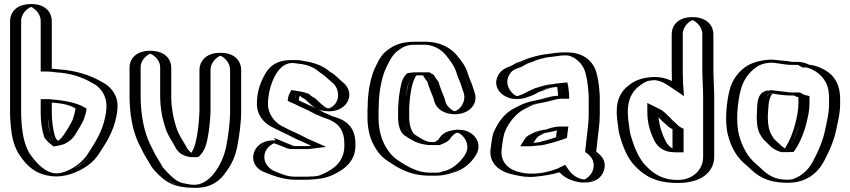

<svg xmlns="http://www.w3.org/2000/svg" viewBox="-20 -842 4220 953"><path d="M374 -299C372 -286 370 -280 366 -267C362 -247 350 -231 342 -215C328 -194 317 -168 297 -152L279 -140C273 -137 268 -135 261 -134C254 -139 250 -144 244 -151C241 -155 233 -163 233 -168C224 -194 218 -224 218 -259C217 -267 217 -275 217 -282V-335H219C275 -331 336 -323 374 -299ZM134 -822C89 -822 50 -783 50 -738V-282C50 -271 50 -261 51 -251L53 -219C58 -163 69 -118 91 -79C121 -34 159 12 217 28C272 43 326 26 364 3C401 -17 435 -48 456 -84C496 -144 535 -209 543 -301C548 -361 519 -403 486 -428C485 -429 468 -437 467 -438C411 -471 346 -493 264 -498C248 -500 234 -502 217 -502V-738C217 -783 179 -822 134 -822ZM220 -350H202V-282C202 -240 210 -192 218 -167C222 -154 230 -145 232 -142C238 -133 247 -125 257 -118C269 -120 278 -123 287 -127L306 -140C331 -160 342 -188 355 -207C362 -222 375 -240 380 -263C385 -279 387 -289 390 -306C347 -337 281 -346 220 -350ZM134 -807C171 -807 202 -775 202 -738V-487H217C233 -487 246 -485 263 -483C343 -478 406 -456 459 -425C463 -422 476 -416 478 -415C509 -391 533 -355 528 -302C520 -213 483 -152 443 -92C423 -58 392 -29 357 -10C319 10 273 28 221 14C168 0 133 -44 104 -87C84 -123 72 -168 68 -220L66 -252C65 -262 65 -272 65 -282V-738C65 -775 97 -807 134 -807ZM390 -306C387 -289 385 -279 380 -263C375 -240 362 -222 355 -207C342 -188 331 -160 306 -140L287 -127C278 -123 269 -120 257 -118C247 -125 239 -133 232 -141C229 -144 222 -153 218 -167C210 -192 202 -240 202 -282V-350H220C281 -346 347 -337 390 -306ZM133 -807C96 -807 65 -775 65 -738V-282C65 -272 65 -262 66 -252L68 -220C72 -168 84 -123 104 -87C133 -44 168 0 221 14C271 28 320 11 356 -10C391 -31 423 -57 443 -92C483 -152 520 -213 528 -302C533 -355 509 -391 478 -415C476 -416 463 -422 459 -425C406 -456 343 -478 263 -483C246 -484 233 -487 217 -487H202V-738C202 -775 170 -807 133 -807ZM232 -171C235 -161 241 -156 244 -151C248 -145 254 -140 261 -134C267 -135 273 -137 279 -140L297 -152C317 -168 327 -192 342 -215C350 -231 362 -247 366 -266C369 -279 372 -285 374 -299C336 -322 276 -331 219 -335H217V-282C217 -241 225 -196 232 -171ZM133 -822C178 -822 217 -783 217 -738V-502C234 -502 246 -500 264 -498C345 -493 411 -470 466 -438C469 -436 482 -430 486 -428C520 -402 548 -361 543 -301C535 -209 497 -145 456 -84C435 -48 401 -17 364 3C325 24 274 44 217 28C158 12 121 -35 91 -79C69 -119 58 -163 53 -219L51 -251C50 -261 50 -271 50 -282V-738C50 -783 88 -822 133 -822ZM222 -350H182V-282C182 -238 188 -198 198 -167C199 -157 208 -150 211 -146C217 -139 222 -134 231 -127L246 -115L274 -120C289 -123 299 -127 307 -131L327 -144C352 -164 362 -191 376 -211C384 -226 396 -244 401 -265C406 -279 408 -288 410 -303L403 -307C355 -337 281 -345 222 -350ZM134 -807C143 -806 182 -780 182 -738V-487H217C227 -487 240 -485 257 -483C328 -479 385 -461 438 -430C444 -426 453 -421 457 -419C486 -397 513 -359 508 -302C500 -211 462 -149 422 -88C402 -53 370 -24 337 -6C298 15 267 24 236 15C195 4 155 -38 125 -83C104 -121 93 -165 88 -219L86 -251C85 -261 85 -271 85 -282V-738C85 -780 125 -806 134 -807ZM237 -333C285 -329 326 -322 355 -303C352 -288 351 -280 346 -265C341 -243 329 -226 321 -211C305 -187 292 -159 268 -143C262 -149 256 -154 252 -169C244 -194 237 -241 237 -282ZM134 -822C54 -822 30 -773 30 -738V-282C30 -272 30 -262 31 -252L33 -220C38 -165 48 -122 70 -83C99 -39 132 7 202 26C281 48 349 18 384 -1C424 -22 457 -53 477 -88C517 -148 555 -212 563 -302C568 -358 542 -396 508 -422C504 -425 491 -432 488 -434C432 -467 361 -492 270 -498L237 -501V-738C237 -773 214 -822 134 -822Z M643 -507C643 -552 682 -590 727 -590C772 -590 810 -552 810 -507V-366C810 -310 821 -258 834 -215C846 -174 869 -142 889 -108L890 -106C897 -99 909 -83 924 -79L934 -77H941C966 -102 974 -145 981 -189C984 -204 990 -272 990 -290V-496C990 -541 1029 -580 1074 -580C1119 -580 1157 -541 1157 -496V-287C1157 -232 1147 -161 1138 -115C1128 -61 1108 -21 1081 15C1053 56 1005 95 936 90C910 90 888 83 866 79C833 69 815 55 791 32C771 10 756 -2 743 -28C735 -42 724 -60 716 -73L689 -127C659 -191 643 -276 643 -366ZM658 -507C658 -544 690 -575 727 -575C764 -575 795 -544 795 -507V-366C795 -308 806 -255 820 -211C834 -165 860 -132 878 -97C888 -87 901 -68 921 -64L933 -62H947C981 -89 989 -140 996 -186C999 -203 1005 -269 1005 -290V-496C1005 -532 1038 -565 1074 -565C1110 -565 1142 -533 1142 -496V-287C1142 -233 1132 -164 1123 -118C1113 -66 1095 -29 1069 6C1043 45 1000 80 937 75H936C913 75 892 68 870 64C840 55 825 43 802 21C780 -2 768 -11 756 -35C748 -50 736 -68 729 -80L702 -134C673 -195 658 -278 658 -366ZM658 -507V-366C658 -278 673 -195 702 -134L729 -80C736 -68 748 -50 756 -35C768 -11 780 -2 802 21C825 43 840 55 870 64C892 68 913 75 936 75H937C1000 80 1043 45 1069 6C1095 -29 1113 -66 1123 -118C1132 -164 1142 -233 1142 -287V-496C1142 -533 1110 -565 1074 -565C1038 -565 1005 -532 1005 -496V-290C1005 -269 999 -203 996 -186C989 -140 981 -89 947 -62H933L921 -64C897 -70 884 -91 878 -97C860 -132 834 -165 820 -211C806 -255 795 -308 795 -366V-507C795 -544 763 -575 726 -575C689 -575 658 -544 658 -507ZM643 -507V-366C643 -276 659 -191 689 -127L716 -73C723 -60 735 -42 743 -28C757 0 770 10 791 32C827 66 868 90 936 90C1005 95 1053 56 1081 15C1109 -22 1128 -61 1138 -115C1147 -161 1157 -232 1157 -287V-496C1157 -541 1119 -580 1074 -580C1029 -580 990 -541 990 -496V-290C990 -271 984 -205 981 -189C974 -144 966 -102 941 -77H934L924 -79C907 -84 897 -98 890 -106C871 -143 847 -173 834 -215C821 -258 810 -310 810 -366V-507C810 -552 771 -590 726 -590C681 -590 643 -552 643 -507ZM678 -507C678 -553 722 -575 726 -575C730 -575 775 -553 775 -507V-366C775 -309 785 -256 799 -213C812 -169 838 -137 856 -101C862 -95 872 -75 908 -66L926 -62H964L973 -71C1002 -100 1009 -144 1016 -188C1019 -204 1025 -271 1025 -290V-496C1025 -537 1064 -563 1074 -565C1085 -563 1122 -536 1122 -496V-287C1122 -232 1112 -162 1103 -116C1087 -32 1023 81 939 75H936C925 75 909 71 883 66C861 59 846 48 823 26C802 4 789 -6 777 -31C769 -45 757 -63 750 -76L723 -130C694 -192 678 -277 678 -366ZM623 -507V-366C623 -277 638 -193 668 -131L695 -77C703 -64 714 -46 722 -32C735 -6 747 4 769 27C810 66 849 88 934 90C1033 96 1078 47 1102 11C1129 -25 1148 -64 1158 -117C1167 -163 1177 -233 1177 -287V-496C1177 -531 1153 -580 1074 -580C995 -580 970 -530 970 -496V-290C970 -270 964 -204 961 -188C955 -150 948 -109 929 -83C921 -91 916 -97 911 -102C893 -138 867 -169 854 -213C840 -256 830 -309 830 -366V-507C830 -542 805 -590 726 -590C647 -590 623 -542 623 -507Z M1440 -544H1428C1371 -544 1334 -513 1314 -473C1292 -432 1275 -388 1275 -324C1275 -272 1311 -228 1347 -209C1372 -196 1397 -183 1424 -172C1453 -159 1478 -143 1507 -132L1534 -120L1518 -118C1513 -117 1509 -117 1505 -117H1433C1428 -117 1421 -120 1416 -122C1415 -122 1414 -122 1413 -123C1399 -130 1382 -136 1367 -141C1316 -158 1273 -124 1261 -88C1244 -38 1278 6 1314 17C1353 34 1390 50 1446 50H1508C1517 50 1526 49 1536 48C1566 45 1581 43 1609 31C1672 2 1729 -41 1724 -131C1724 -199 1688 -245 1635 -260C1631 -261 1627 -263 1622 -265L1607 -270L1591 -277C1586 -280 1580 -282 1574 -284C1549 -299 1522 -312 1493 -324L1467 -336C1459 -339 1451 -343 1444 -347C1445 -352 1445 -356 1446 -359C1446 -361 1446 -363 1447 -364V-365L1452 -375C1460 -374 1465 -373 1473 -371C1477 -371 1481 -368 1484 -367C1493 -358 1504 -351 1517 -344C1530 -331 1546 -314 1562 -305C1602 -276 1654 -290 1678 -324C1707 -364 1693 -416 1659 -440C1638 -457 1625 -474 1600 -488C1597 -490 1595 -492 1594 -493C1566 -516 1529 -533 1485 -539C1472 -539 1452 -544 1440 -544ZM1440 -529C1448 -529 1469 -524 1484 -524C1525 -518 1560 -502 1584 -482C1587 -479 1589 -477 1592 -475C1615 -462 1627 -447 1650 -428C1678 -408 1690 -366 1666 -333C1646 -305 1604 -293 1571 -317C1557 -327 1540 -342 1526 -356C1512 -363 1501 -371 1492 -380C1488 -381 1484 -385 1475 -386C1469 -387 1463 -389 1454 -390L1443 -391L1432 -369V-367C1431 -363 1431 -361 1431 -361C1430 -356 1430 -353 1429 -349L1428 -339L1437 -334C1445 -330 1453 -325 1461 -322L1487 -310C1515 -299 1542 -285 1567 -271C1573 -268 1580 -266 1585 -263L1602 -256L1617 -251C1669 -234 1709 -203 1709 -131C1714 -49 1665 -11 1603 17C1573 30 1547 35 1508 35H1446C1405 35 1374 26 1347 15C1334 7 1326 6 1319 3C1290 -6 1261 -43 1275 -84C1285 -113 1320 -141 1362 -127C1378 -122 1400 -112 1412 -107C1419 -104 1424 -102 1433 -102H1505C1510 -102 1515 -102 1520 -103L1589 -112L1513 -146C1485 -156 1461 -172 1430 -186C1421 -190 1411 -194 1403 -198L1354 -222C1322 -239 1290 -279 1290 -324C1290 -385 1305 -426 1327 -466C1345 -503 1377 -529 1428 -529ZM1440 -529H1428C1377 -529 1345 -503 1327 -466C1305 -426 1290 -385 1290 -324C1290 -279 1322 -239 1354 -222L1403 -198C1411 -194 1421 -190 1430 -186C1461 -172 1485 -156 1513 -146L1589 -112L1520 -103C1515 -102 1510 -102 1505 -102H1433C1424 -102 1419 -104 1412 -107C1399 -113 1378 -122 1362 -127C1320 -141 1285 -113 1275 -84C1261 -43 1290 -6 1319 3C1359 20 1392 35 1446 35H1508C1516 35 1525 34 1534 33C1565 29 1576 29 1603 17C1665 -11 1714 -49 1709 -131C1709 -193 1677 -233 1631 -246C1626 -247 1623 -248 1617 -251L1602 -256L1585 -263C1580 -266 1574 -268 1568 -270C1542 -285 1516 -299 1487 -310L1461 -322C1453 -325 1445 -330 1437 -334L1428 -339L1429 -349C1430 -353 1430 -356 1431 -361C1431 -361 1431 -363 1432 -367V-369L1443 -391L1454 -390C1463 -389 1469 -387 1475 -386C1484 -385 1488 -381 1492 -380C1501 -371 1512 -363 1526 -356C1540 -342 1556 -326 1570 -318C1603 -294 1646 -305 1666 -333C1690 -366 1678 -408 1650 -428C1627 -447 1615 -463 1593 -475C1589 -477 1587 -479 1584 -482C1560 -502 1525 -518 1484 -524C1469 -524 1448 -529 1440 -529ZM1444 -347C1451 -343 1459 -339 1467 -336L1493 -324C1521 -313 1549 -299 1574 -284C1578 -282 1581 -282 1591 -277L1607 -270L1622 -265C1679 -246 1724 -210 1724 -131C1728 -41 1673 2 1609 31C1577 45 1548 50 1508 50H1446C1390 50 1352 32 1314 17C1280 6 1244 -38 1261 -89C1273 -125 1316 -158 1367 -141C1383 -136 1394 -132 1409 -125C1416 -122 1426 -117 1433 -117H1505C1509 -117 1513 -117 1518 -118L1534 -120L1507 -132C1478 -143 1453 -159 1424 -172L1397 -184L1347 -209C1310 -228 1275 -272 1275 -324C1275 -387 1291 -431 1314 -473C1334 -513 1371 -544 1428 -544H1440C1452 -544 1471 -539 1485 -539C1529 -533 1566 -515 1593 -493C1596 -491 1597 -490 1600 -488C1624 -475 1637 -458 1659 -440C1692 -416 1707 -365 1678 -324C1654 -290 1602 -276 1562 -305C1548 -315 1533 -328 1517 -344C1506 -350 1493 -358 1484 -367C1476 -371 1461 -374 1452 -375C1448 -367 1446 -358 1444 -347ZM1408 -342C1418 -336 1431 -330 1442 -326L1468 -313C1495 -302 1521 -289 1546 -275C1552 -272 1559 -270 1565 -267L1584 -259L1599 -254C1643 -239 1689 -211 1689 -131C1694 -44 1641 -5 1584 21C1559 32 1557 31 1529 33C1522 34 1513 35 1508 35H1446C1407 35 1380 23 1339 6C1321 -2 1279 -34 1296 -86C1305 -113 1335 -130 1340 -131C1340 -131 1342 -130 1346 -129C1364 -123 1382 -115 1397 -109C1399 -108 1409 -102 1433 -102H1505C1513 -102 1522 -103 1529 -104L1599 -113L1531 -143C1502 -154 1459 -180 1423 -194L1374 -219C1346 -234 1310 -275 1310 -324C1310 -411 1355 -529 1428 -529H1439C1444 -529 1460 -525 1478 -524C1509 -519 1539 -507 1562 -487C1566 -484 1567 -483 1571 -480C1592 -468 1605 -452 1628 -433C1655 -414 1671 -365 1645 -328C1635 -314 1620 -307 1613 -305C1597 -301 1562 -337 1547 -352C1533 -360 1523 -366 1513 -376C1502 -380 1485 -386 1463 -389L1426 -395L1412 -367V-365C1410 -357 1409 -350 1408 -342ZM1559 -299C1568 -295 1579 -293 1591 -291C1650 -283 1685 -308 1699 -328C1726 -365 1714 -410 1680 -435C1659 -452 1647 -469 1621 -484C1618 -486 1618 -485 1615 -488C1588 -511 1548 -530 1495 -538C1479 -540 1475 -544 1440 -544H1428C1344 -544 1311 -504 1293 -469C1271 -429 1255 -386 1255 -324C1255 -276 1286 -234 1327 -213L1377 -188C1416 -171 1447 -151 1489 -135L1524 -119L1510 -117H1439C1406 -131 1372 -144 1339 -158L1348 -145C1277 -149 1249 -110 1241 -86C1226 -42 1251 -1 1296 14C1335 29 1384 50 1446 50H1508C1555 50 1593 43 1628 28C1696 -3 1749 -47 1744 -131C1744 -197 1712 -238 1652 -258C1649 -259 1645 -260 1640 -262L1625 -267L1610 -274C1599 -279 1596 -280 1595 -280C1584 -286 1571 -293 1559 -299ZM1467 -366V-367C1473 -362 1487 -353 1496 -348C1514 -331 1529 -316 1548 -305C1536 -311 1524 -316 1512 -321L1486 -333C1479 -336 1470 -340 1463 -344C1464 -352 1465 -358 1467 -366Z M2200 21C2184 27 2165 30 2144 30H2114C2031 30 1975 -6 1924 -40C1890 -61 1866 -96 1849 -133C1834 -166 1824 -211 1824 -258V-283C1824 -293 1824 -303 1825 -313C1825 -380 1837 -444 1856 -494C1872 -529 1888 -566 1915 -590C1949 -617 1979 -635 2041 -635H2086C2151 -635 2198 -607 2228 -571C2248 -547 2271 -516 2281 -482C2289 -456 2303 -430 2309 -405L2316 -385C2333 -334 2298 -291 2263 -279C2213 -262 2169 -297 2157 -332L2151 -353C2141 -378 2130 -405 2122 -433C2109 -446 2108 -460 2093 -468H2041C2037 -468 2033 -468 2028 -467C2009 -448 2003 -409 1998 -378C1994 -356 1993 -330 1991 -307V-259C1991 -227 1999 -196 2015 -180C2035 -168 2054 -152 2076 -145L2088 -141C2094 -139 2101 -138 2109 -138C2111 -137 2113 -137 2114 -137H2147C2159 -142 2169 -145 2177 -153C2191 -176 2209 -191 2236 -196C2307 -209 2363 -132 2321 -68C2296 -29 2254 10 2202 20C2201 21 2201 21 2200 21ZM1840 -312V-313C1840 -378 1852 -441 1870 -488C1887 -524 1902 -559 1925 -579C1958 -606 1982 -620 2041 -620H2086C2146 -620 2189 -595 2216 -562C2235 -538 2258 -508 2267 -478C2276 -449 2289 -424 2295 -401L2302 -380C2316 -339 2287 -303 2258 -293C2218 -279 2181 -309 2171 -337L2165 -358C2154 -385 2143 -412 2135 -441C2125 -451 2122 -461 2110 -476C2105 -478 2102 -480 2098 -483H2041C2035 -483 2027 -482 2021 -481C1995 -455 1988 -413 1983 -380C1979 -356 1978 -331 1976 -308V-259C1976 -222 1985 -189 2006 -168C2027 -156 2044 -140 2071 -131L2084 -127C2092 -125 2106 -122 2114 -122H2150C2163 -127 2176 -131 2189 -144C2202 -165 2215 -178 2238 -182C2299 -193 2342 -127 2308 -76C2284 -37 2245 -4 2195 6C2181 13 2162 15 2144 15H2114C2036 15 1983 -19 1932 -53C1901 -72 1878 -104 1862 -139C1848 -170 1839 -213 1839 -258V-283C1839 -293 1839 -302 1840 -312ZM1839 -283V-258C1839 -213 1848 -170 1862 -139C1878 -104 1901 -72 1932 -53C1983 -19 2036 15 2114 15H2144C2162 15 2181 13 2195 6C2245 -4 2284 -37 2308 -76C2342 -127 2299 -193 2238 -182C2215 -178 2202 -165 2189 -144C2176 -131 2163 -127 2150 -122H2114C2106 -122 2092 -125 2084 -127L2071 -131C2044 -140 2027 -156 2006 -168C1985 -189 1976 -222 1976 -259V-308C1978 -331 1979 -356 1983 -380C1988 -413 1995 -455 2021 -481C2027 -482 2035 -483 2041 -483H2098C2102 -480 2105 -478 2110 -476C2122 -461 2125 -451 2135 -441C2143 -412 2154 -385 2165 -358L2171 -337C2181 -309 2218 -279 2258 -293C2287 -303 2316 -339 2302 -380L2295 -401C2289 -424 2276 -449 2267 -478C2258 -508 2235 -538 2216 -562C2189 -595 2146 -620 2086 -620H2041C1982 -620 1958 -606 1925 -579C1902 -559 1887 -524 1870 -488C1852 -441 1840 -378 1840 -313C1839 -303 1839 -293 1839 -283ZM1825 -313C1824 -302 1824 -293 1824 -283V-258C1824 -211 1834 -166 1849 -133C1866 -96 1890 -61 1924 -40C1975 -6 2031 30 2114 30H2144C2165 30 2184 27 2201 21L2202 20C2256 7 2296 -28 2321 -68C2364 -134 2306 -210 2236 -197C2208 -192 2190 -174 2177 -153C2168 -145 2159 -142 2147 -137H2113C2107 -138 2094 -139 2088 -141L2076 -145C2053 -153 2037 -167 2015 -180C1998 -196 1991 -227 1991 -259V-307C1996 -366 1997 -432 2028 -467C2033 -468 2037 -468 2041 -468H2093C2108 -461 2112 -444 2122 -433C2130 -404 2141 -377 2151 -353L2157 -332C2169 -298 2212 -262 2263 -279C2298 -291 2333 -334 2316 -385L2309 -405C2302 -431 2289 -455 2281 -482C2271 -516 2248 -547 2228 -571C2198 -607 2151 -635 2086 -635H2041C1979 -635 1950 -618 1915 -590C1888 -566 1873 -530 1856 -494C1837 -445 1825 -380 1825 -313ZM1985 -172C2003 -161 2023 -144 2055 -133L2068 -129C2078 -126 2099 -122 2114 -122H2162L2172 -126C2181 -130 2198 -136 2210 -148C2224 -170 2242 -184 2252 -183C2271 -181 2324 -128 2287 -72C2263 -34 2221 -1 2189 6H2187L2185 7L2175 9L2173 11C2164 14 2154 15 2144 15H2114C2056 15 2006 -12 1953 -48C1924 -67 1899 -100 1883 -136C1868 -168 1859 -212 1859 -258V-283C1859 -293 1859 -303 1860 -313C1860 -380 1872 -443 1890 -491C1906 -526 1923 -563 1946 -583C1980 -611 1999 -620 2041 -620H2086C2125 -620 2166 -602 2195 -566C2214 -542 2237 -512 2246 -480C2254 -452 2268 -428 2274 -403L2281 -383C2297 -335 2259 -294 2237 -290C2228 -291 2200 -310 2192 -334L2186 -355C2176 -381 2164 -408 2156 -437C2146 -447 2142 -458 2131 -472C2128 -473 2124 -475 2122 -476L2112 -483H2041C2032 -483 2024 -482 2017 -481L2002 -479L1996 -473C1972 -449 1968 -410 1963 -379C1959 -356 1958 -331 1956 -307V-259C1956 -223 1965 -188 1985 -172ZM1805 -313C1804 -303 1804 -293 1804 -283V-258C1804 -212 1813 -168 1828 -136C1845 -100 1868 -66 1903 -44C1952 -11 2011 30 2114 30H2144C2174 30 2200 24 2222 17C2281 2 2319 -34 2342 -72C2364 -106 2357 -145 2331 -170C2318 -182 2297 -197 2258 -198C2246 -198 2234 -197 2224 -195C2182 -187 2168 -168 2156 -149C2148 -142 2143 -140 2136 -137H2120C2115 -138 2108 -138 2103 -139L2093 -143C2076 -149 2060 -161 2037 -175C2020 -192 2011 -226 2011 -259V-307C2013 -330 2014 -356 2018 -379C2023 -409 2030 -445 2047 -468H2079C2088 -456 2092 -447 2101 -437C2109 -408 2121 -381 2131 -356L2137 -334C2149 -301 2184 -275 2238 -275C2308 -275 2355 -325 2336 -382L2329 -403C2323 -428 2309 -452 2301 -480C2292 -512 2269 -542 2249 -566C2221 -600 2172 -635 2086 -635H2041C1962 -635 1926 -612 1893 -585C1866 -561 1852 -528 1835 -491C1817 -443 1805 -379 1805 -313Z M2765 -414C2750 -413 2744 -412 2730 -409C2710 -409 2688 -400 2672 -396C2659 -392 2647 -386 2632 -381C2614 -369 2590 -359 2568 -353C2500 -334 2436 -408 2475 -475C2489 -500 2509 -509 2536 -518C2564 -533 2591 -545 2623 -556C2648 -564 2682 -572 2712 -575C2730 -578 2754 -582 2775 -582H2794C2851 -582 2895 -544 2913 -503C2926 -470 2933 -427 2936 -382C2937 -369 2938 -357 2937 -345V-272C2937 -226 2929 -181 2925 -140L2923 -119C2922 -111 2921 -104 2920 -97V-92C2947 -76 2970 -42 2959 1C2950 39 2908 75 2858 61L2848 59C2817 51 2787 32 2770 7C2769 8 2767 8 2766 8L2733 18C2702 26 2666 32 2629 35C2602 38 2574 33 2551 28C2482 16 2422 -28 2436 -110C2440 -141 2443 -172 2454 -195C2462 -215 2473 -230 2485 -248C2502 -273 2526 -296 2553 -309L2571 -318C2596 -331 2620 -340 2652 -345C2687 -353 2724 -367 2764 -367H2770V-369L2767 -396C2767 -401 2766 -407 2765 -414ZM2764 -199C2763 -189 2761 -176 2760 -165C2742 -157 2724 -154 2704 -147L2687 -143C2674 -139 2657 -134 2640 -134C2631 -133 2621 -132 2610 -131H2608C2614 -140 2620 -151 2628 -159C2628 -160 2628 -160 2629 -160L2649 -170C2664 -180 2690 -183 2710 -187C2728 -192 2742 -199 2764 -199ZM2764 -429C2749 -428 2742 -426 2729 -424C2703 -423 2683 -414 2668 -410C2652 -406 2640 -400 2625 -395C2599 -377 2551 -351 2513 -374C2483 -392 2466 -430 2487 -467C2499 -488 2515 -495 2542 -504C2559 -512 2570 -521 2584 -525C2601 -531 2614 -538 2627 -542C2652 -550 2685 -557 2713 -560C2731 -562 2756 -567 2775 -567H2794C2844 -567 2883 -533 2899 -497C2911 -465 2918 -426 2921 -381C2922 -368 2923 -357 2922 -345V-272C2922 -228 2914 -182 2910 -141L2908 -120C2907 -112 2906 -105 2905 -98V-84C2931 -69 2955 -44 2944 -3C2936 28 2901 57 2861 46L2851 44C2822 37 2796 20 2782 -1L2775 -12L2766 -8L2729 4C2700 12 2664 17 2627 20C2602 23 2577 18 2554 13C2489 2 2438 -37 2451 -108C2456 -140 2459 -169 2468 -189C2488 -231 2519 -275 2560 -296L2578 -305C2602 -318 2623 -325 2654 -330C2692 -336 2726 -352 2764 -352H2785V-370C2783 -387 2783 -401 2780 -417L2777 -430ZM2615 -167 2624 -174 2641 -183C2657 -194 2685 -198 2707 -202C2722 -206 2739 -214 2764 -214H2781L2779 -197C2777 -184 2776 -168 2774 -155C2752 -146 2729 -140 2708 -133L2691 -129C2679 -125 2661 -119 2641 -119C2633 -118 2621 -117 2611 -116H2580L2596 -139C2601 -146 2606 -158 2615 -167ZM2764 -429 2777 -430 2780 -417C2783 -401 2783 -387 2785 -370V-352H2764C2727 -352 2692 -338 2655 -330C2623 -323 2603 -318 2578 -305L2560 -296C2520 -276 2485 -232 2468 -189C2460 -168 2456 -141 2451 -108C2438 -37 2488 2 2553 13C2577 17 2601 23 2627 20C2664 17 2700 12 2729 4L2766 -8L2775 -12L2782 -1C2796 20 2822 37 2851 44L2861 46C2901 57 2936 28 2944 -3C2955 -44 2931 -69 2905 -84V-98C2906 -105 2907 -112 2908 -120L2910 -141C2914 -182 2922 -228 2922 -272V-345C2923 -357 2922 -368 2921 -381C2918 -426 2911 -465 2899 -497C2883 -533 2844 -567 2794 -567H2775C2757 -567 2732 -563 2714 -560C2685 -556 2652 -550 2627 -542C2614 -538 2601 -531 2584 -525C2570 -521 2559 -512 2542 -504C2515 -495 2499 -488 2487 -467C2466 -430 2483 -392 2513 -374C2551 -351 2599 -377 2625 -395C2639 -400 2652 -405 2667 -410C2682 -415 2703 -423 2729 -424C2742 -426 2749 -428 2764 -429ZM2615 -167C2606 -158 2601 -146 2596 -139L2580 -116H2611C2621 -117 2633 -118 2641 -119C2661 -119 2679 -125 2691 -129L2708 -133C2729 -140 2752 -146 2774 -155C2776 -168 2777 -184 2779 -197L2781 -214H2764C2739 -214 2722 -206 2707 -202C2687 -198 2660 -195 2642 -183L2624 -174ZM2770 -369V-367H2764C2722 -367 2687 -351 2652 -345C2620 -340 2596 -331 2571 -318L2553 -309C2508 -287 2475 -241 2454 -195C2443 -171 2440 -141 2436 -110C2422 -28 2483 16 2551 28C2575 34 2602 38 2629 35C2666 32 2702 26 2733 18L2770 7C2785 30 2815 51 2848 59L2858 61C2908 74 2950 39 2959 1C2971 -44 2945 -75 2920 -92V-97C2921 -105 2922 -111 2923 -119L2925 -140C2929 -181 2937 -226 2937 -272V-345C2938 -358 2937 -369 2936 -382C2933 -427 2926 -469 2913 -503C2897 -544 2850 -582 2794 -582H2775C2754 -582 2729 -577 2712 -575C2642 -569 2586 -543 2536 -518C2509 -509 2489 -500 2475 -475C2449 -431 2468 -382 2505 -361C2547 -337 2601 -360 2632 -381C2665 -392 2688 -407 2729 -409C2743 -409 2750 -412 2765 -414C2768 -400 2768 -384 2770 -369ZM2640 -134C2658 -134 2675 -139 2687 -143L2704 -147C2722 -153 2742 -158 2760 -165C2761 -175 2763 -189 2764 -199C2742 -199 2728 -192 2711 -187C2690 -181 2665 -180 2649 -170L2632 -162C2622 -154 2615 -142 2608 -131H2610C2619 -132 2632 -134 2640 -134ZM2757 -429C2743 -428 2732 -426 2722 -424C2685 -422 2663 -412 2653 -409C2613 -399 2593 -380 2557 -368C2554 -367 2549 -365 2546 -365C2530 -367 2476 -416 2508 -471C2521 -493 2534 -498 2557 -506C2575 -512 2593 -525 2599 -527C2619 -533 2635 -541 2644 -544C2667 -551 2698 -558 2719 -560C2739 -562 2765 -567 2775 -567H2794C2815 -567 2861 -542 2879 -500C2892 -467 2898 -426 2901 -381C2902 -368 2903 -357 2902 -345V-272C2902 -227 2894 -182 2890 -141L2888 -120C2887 -112 2886 -105 2885 -98V-87C2908 -73 2936 -46 2924 -1C2917 28 2887 48 2879 49C2878 49 2876 48 2875 48L2864 46C2844 41 2819 25 2804 3L2785 -24L2747 -5L2714 6C2671 18 2619 26 2566 14C2519 6 2457 -28 2471 -109C2475 -140 2478 -170 2488 -192C2505 -234 2543 -280 2580 -299L2598 -308C2621 -320 2637 -326 2665 -331C2708 -338 2741 -352 2764 -352H2805V-369C2803 -386 2803 -399 2800 -415L2796 -433ZM2594 -163C2585 -154 2579 -143 2574 -135L2562 -116H2615C2624 -117 2636 -118 2643 -119C2672 -120 2693 -126 2706 -130L2723 -134C2741 -140 2770 -147 2794 -158C2796 -171 2798 -186 2799 -198L2801 -214H2764C2726 -214 2703 -203 2693 -200C2676 -197 2643 -193 2621 -179L2605 -171ZM2750 -370V-367C2699 -364 2666 -348 2642 -344C2605 -338 2577 -328 2551 -314L2533 -305C2485 -281 2455 -238 2433 -192C2423 -170 2420 -140 2416 -109C2403 -36 2453 12 2539 27C2564 33 2598 39 2636 35C2679 31 2721 24 2757 13C2774 32 2800 49 2835 58L2845 60C2855 63 2862 64 2872 64C2949 68 2973 24 2979 -1C2990 -42 2967 -70 2940 -88V-98C2941 -105 2942 -112 2943 -120L2945 -141C2949 -182 2957 -227 2957 -272V-345C2958 -357 2957 -368 2956 -381C2953 -426 2947 -466 2934 -500C2919 -535 2880 -582 2794 -582H2775C2743 -582 2717 -576 2706 -575C2669 -572 2634 -562 2607 -554C2588 -548 2576 -541 2564 -537C2540 -530 2531 -522 2517 -515C2488 -505 2467 -493 2454 -471C2412 -399 2495 -330 2583 -355C2607 -362 2634 -372 2652 -384C2678 -393 2711 -408 2731 -409C2737 -409 2741 -410 2746 -411C2748 -397 2748 -384 2750 -370ZM2653 -166 2669 -174C2672 -176 2679 -179 2681 -180C2702 -185 2726 -189 2744 -195C2743 -184 2741 -172 2740 -161C2724 -155 2707 -151 2689 -145L2672 -141C2655 -135 2644 -134 2628 -133C2635 -144 2642 -157 2653 -166Z M3339 66C3251 66 3196 32 3153 -14C3113 -54 3089 -121 3072 -183C3068 -206 3067 -224 3063 -251C3054 -338 3077 -391 3128 -427C3156 -447 3178 -456 3218 -459C3261 -463 3297 -445 3324 -427L3336 -419C3335 -428 3335 -438 3335 -448C3334 -465 3334 -482 3334 -497V-673C3334 -718 3372 -757 3417 -757C3462 -757 3501 -718 3501 -673V-497C3501 -484 3501 -469 3502 -453C3502 -422 3505 -391 3505 -362V-64C3505 24 3430 66 3339 66ZM3338 -197C3330 -200 3323 -205 3317 -210L3306 -221C3297 -228 3290 -235 3285 -240L3272 -254C3258 -265 3245 -281 3228 -290V-288C3228 -227 3243 -184 3264 -143C3275 -124 3289 -111 3310 -104C3314 -103 3318 -102 3322 -102C3327 -101 3333 -101 3338 -101ZM3490 -362C3490 -401 3486 -454 3486 -497V-673C3486 -709 3453 -742 3417 -742C3381 -742 3349 -710 3349 -673V-497C3349 -482 3349 -466 3350 -448C3350 -438 3350 -429 3351 -420L3353 -390L3316 -415C3290 -432 3257 -447 3219 -444C3181 -441 3163 -434 3137 -415C3091 -382 3069 -336 3078 -253C3082 -226 3083 -208 3087 -186C3103 -126 3128 -60 3164 -24C3206 20 3255 51 3339 51C3349 51 3359 51 3368 50C3436 45 3490 3 3490 -64ZM3327 -221 3316 -232C3308 -239 3300 -246 3296 -250L3282 -265C3270 -275 3256 -292 3235 -303L3213 -314V-288C3213 -224 3230 -179 3251 -136C3268 -106 3293 -86 3338 -86H3353V-207C3344 -211 3333 -216 3327 -221ZM3490 -362V-64C3490 3 3436 45 3368 50C3359 51 3349 51 3339 51C3255 51 3206 20 3164 -24C3128 -60 3103 -126 3087 -186C3083 -208 3082 -226 3078 -253C3069 -336 3091 -382 3137 -415C3163 -434 3181 -441 3219 -444C3257 -447 3290 -432 3316 -415L3353 -390L3351 -420C3350 -429 3350 -438 3350 -448C3349 -466 3349 -482 3349 -497V-673C3349 -710 3381 -742 3417 -742C3453 -742 3486 -709 3486 -673V-497C3486 -454 3490 -401 3490 -362ZM3353 -207V-86H3338C3293 -86 3267 -106 3251 -136C3230 -179 3213 -224 3213 -288V-314L3235 -303C3256 -292 3270 -275 3282 -265L3296 -250C3300 -246 3308 -239 3316 -232L3327 -221C3333 -216 3344 -211 3353 -207ZM3505 -64V-362C3505 -402 3501 -455 3501 -497V-673C3501 -718 3462 -757 3417 -757C3372 -757 3334 -718 3334 -673V-497C3334 -474 3334 -442 3336 -419L3324 -427C3297 -445 3261 -463 3218 -459C3178 -456 3155 -447 3128 -427C3077 -391 3054 -338 3063 -251C3067 -224 3068 -207 3072 -183C3088 -122 3113 -54 3153 -14C3196 32 3251 66 3339 66C3429 66 3505 24 3505 -64ZM3264 -143C3243 -186 3228 -227 3228 -288V-290C3245 -281 3258 -266 3272 -254L3285 -240C3290 -235 3298 -227 3306 -221L3317 -210C3323 -205 3330 -200 3338 -197V-101C3299 -101 3279 -117 3264 -143ZM3470 -362V-64C3470 12 3405 47 3363 50C3355 51 3348 51 3339 51C3276 51 3228 26 3185 -20C3148 -57 3123 -123 3107 -184C3103 -207 3102 -225 3098 -252C3089 -337 3113 -387 3158 -419C3184 -438 3196 -442 3225 -444C3241 -445 3266 -438 3295 -419L3375 -365L3371 -419C3370 -428 3370 -438 3370 -448C3369 -466 3369 -482 3369 -497V-673C3369 -713 3406 -740 3417 -742C3428 -740 3466 -713 3466 -673V-497C3466 -454 3470 -403 3470 -362ZM3362 -208C3358 -210 3353 -213 3349 -216L3338 -227C3330 -234 3322 -241 3317 -246L3304 -260C3291 -270 3280 -288 3255 -300L3193 -331V-288C3193 -226 3209 -182 3230 -140C3244 -115 3272 -89 3316 -87C3325 -86 3330 -86 3338 -86H3373V-203ZM3315 -440C3292 -451 3257 -463 3212 -459C3164 -455 3134 -443 3107 -423C3056 -387 3034 -336 3043 -252C3047 -225 3048 -209 3052 -185C3068 -123 3092 -58 3131 -19C3173 26 3231 66 3339 66C3351 66 3362 66 3374 65C3472 57 3525 4 3525 -64V-362C3525 -402 3521 -454 3521 -497V-673C3521 -707 3496 -757 3417 -757C3338 -757 3314 -708 3314 -673V-497C3314 -480 3315 -460 3315 -440ZM3318 -201V-105C3306 -111 3294 -123 3285 -139C3267 -175 3253 -212 3249 -260L3250 -259L3263 -245C3268 -240 3276 -232 3284 -226L3296 -215C3302 -210 3308 -205 3318 -201Z M3963 -356V-330C3963 -293 3956 -268 3949 -237C3938 -187 3918 -140 3893 -103H3892C3891 -102 3891 -102 3890 -102H3870C3844 -111 3828 -133 3809 -149C3801 -155 3796 -164 3790 -174C3776 -195 3771 -228 3771 -263C3775 -301 3771 -360 3797 -377C3797 -378 3797 -378 3798 -378C3801 -379 3803 -379 3806 -379H3807C3814 -378 3822 -377 3832 -376C3856 -374 3883 -368 3907 -368H3933C3943 -363 3951 -359 3963 -356ZM3800 -546C3751 -542 3717 -530 3688 -504C3657 -477 3633 -441 3621 -395C3606 -337 3595 -236 3613 -171C3629 -108 3660 -56 3703 -20L3719 -6C3760 35 3804 65 3885 65C3906 66 3925 63 3940 58C3989 41 4024 8 4048 -36C4073 -84 4100 -142 4112 -203C4120 -241 4130 -280 4130 -326V-350C4130 -359 4130 -368 4129 -376C4126 -441 4084 -485 4037 -507C4022 -514 4003 -522 3982 -522C3968 -531 3953 -535 3937 -535H3907C3906 -535 3904 -535 3901 -536C3884 -539 3864 -541 3847 -542C3831 -544 3822 -546 3800 -546ZM3756 -264V-263C3756 -226 3760 -191 3777 -166C3783 -156 3789 -146 3800 -137C3818 -121 3836 -98 3868 -87H3893L3901 -88C3928 -129 3951 -179 3964 -234C3971 -265 3978 -291 3978 -330V-368L3967 -371C3956 -374 3947 -377 3937 -383H3907C3885 -383 3859 -389 3833 -391C3822 -392 3815 -393 3808 -394H3806C3797 -394 3791 -390 3786 -387C3752 -359 3759 -297 3756 -264ZM3978 -507C3966 -515 3952 -520 3937 -520H3907C3889 -520 3867 -526 3846 -527C3829 -529 3823 -531 3801 -531C3755 -528 3725 -516 3698 -493C3669 -468 3647 -434 3636 -391C3621 -335 3611 -236 3628 -175C3643 -114 3672 -65 3713 -31L3729 -17C3769 23 3807 50 3885 50C3905 51 3922 49 3935 44C3980 28 4012 -2 4035 -43C4060 -90 4086 -147 4097 -206C4105 -245 4115 -282 4115 -326V-350C4115 -359 4115 -367 4114 -375C4111 -434 4075 -472 4031 -493C4016 -500 3999 -507 3982 -507ZM3786 -387C3786 -387 3793 -392 3794 -393C3798 -394 3802 -394 3806 -394H3808C3815 -393 3822 -392 3833 -391C3859 -389 3885 -383 3907 -383H3937C3947 -377 3956 -374 3967 -371L3978 -368V-330C3978 -291 3971 -265 3964 -234C3951 -179 3928 -129 3901 -88L3893 -87H3868C3836 -98 3818 -121 3800 -137C3789 -146 3783 -156 3777 -166C3760 -191 3756 -226 3756 -263V-264C3759 -297 3752 -359 3786 -387ZM3978 -507H3982C3999 -507 4016 -500 4031 -493C4075 -472 4111 -434 4114 -375C4115 -367 4115 -359 4115 -350V-326C4115 -282 4105 -245 4097 -206C4086 -147 4060 -90 4035 -43C4012 -2 3980 28 3935 44C3922 49 3905 51 3885 50C3807 50 3769 23 3729 -17L3713 -31C3672 -65 3643 -114 3628 -175C3611 -236 3621 -335 3636 -391C3647 -434 3669 -468 3698 -493C3725 -516 3755 -528 3801 -531C3839 -531 3873 -520 3907 -520H3937C3952 -520 3966 -515 3978 -507ZM3771 -263C3771 -227 3776 -196 3790 -174C3797 -163 3800 -156 3809 -149C3829 -131 3843 -112 3870 -102H3893C3917 -140 3937 -187 3949 -237C3956 -269 3963 -293 3963 -330V-356C3951 -359 3943 -363 3933 -368H3907C3883 -368 3856 -374 3832 -376C3821 -377 3814 -377 3806 -379C3804 -379 3802 -378 3800 -378C3770 -360 3775 -304 3771 -263ZM3982 -522C4003 -522 4022 -514 4037 -507C4084 -485 4126 -441 4129 -376C4130 -368 4130 -359 4130 -350V-326C4130 -280 4120 -241 4112 -203C4100 -142 4073 -84 4048 -36C4024 8 3989 41 3940 58C3925 63 3906 66 3885 65C3804 65 3760 35 3719 -6L3703 -20C3660 -56 3629 -108 3613 -171C3595 -236 3606 -337 3621 -395C3633 -441 3657 -477 3688 -504C3717 -530 3751 -542 3800 -546H3801C3824 -546 3830 -544 3847 -542C3866 -541 3893 -535 3907 -535H3937C3954 -535 3969 -529 3982 -522ZM3736 -263C3736 -227 3740 -194 3756 -170C3762 -160 3767 -151 3778 -142C3795 -127 3809 -103 3849 -90L3858 -87H3896L3919 -88L3927 -99C3952 -137 3972 -185 3984 -236C3991 -267 3998 -292 3998 -330V-365L3981 -369C3974 -371 3970 -372 3961 -377L3950 -383H3907C3896 -383 3871 -388 3838 -391C3825 -392 3824 -392 3815 -394H3806C3796 -394 3787 -393 3780 -391L3764 -383C3731 -356 3740 -299 3736 -263ZM3907 -520H3937C3937 -520 3942 -520 3953 -513L3964 -507H3982C3983 -507 3996 -504 4011 -497C4050 -479 4091 -439 4094 -376C4095 -368 4095 -359 4095 -350V-326C4095 -281 4085 -242 4077 -204C4066 -144 4039 -86 4014 -39C3991 4 3957 32 3918 46C3910 49 3900 50 3886 50H3885C3829 50 3793 30 3751 -12L3734 -27C3693 -61 3664 -111 3648 -173C3631 -236 3641 -336 3656 -393C3667 -438 3690 -472 3719 -497C3745 -520 3769 -528 3803 -531C3833 -531 3877 -520 3907 -520ZM3907 -368H3920C3928 -364 3936 -361 3943 -359V-330C3943 -292 3936 -266 3929 -235C3918 -187 3899 -142 3876 -105C3860 -115 3847 -130 3831 -144C3822 -151 3817 -159 3811 -170C3796 -193 3791 -227 3791 -263C3794 -296 3791 -353 3814 -377C3843 -374 3864 -368 3907 -368ZM3996 -521C3983 -527 3965 -535 3937 -535H3912C3894 -538 3872 -541 3853 -542C3841 -543 3827 -546 3801 -546H3798C3737 -541 3696 -525 3666 -499C3635 -472 3612 -438 3601 -393C3586 -336 3576 -236 3593 -173C3608 -111 3637 -61 3681 -25L3697 -11C3736 28 3783 64 3884 65C3980 68 4038 17 4069 -40C4094 -87 4121 -145 4132 -205C4140 -243 4150 -281 4150 -326V-350C4150 -429 4117 -476 4056 -504C4042 -510 4023 -518 3996 -521Z"/></svg>

Font: Blanket
Style: Black
Weight: 900
Foundry: Cannot Into Space Fonts
Version: Version 0.9